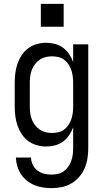

<svg xmlns="http://www.w3.org/2000/svg" viewBox="-20 -749 540 992"><path d="M247 223Q224 223 201.5 219.5Q179 216 158 207.5Q137 199 119 184.5Q101 170 88.5 151Q76 132 69.5 110Q63 88 62 65H140Q141 85 149.5 102.5Q158 120 173.5 132Q189 144 208 148.5Q227 153 247 153Q264 153 280.5 149Q297 145 310.5 135Q324 125 333.5 111Q343 97 348.5 81Q354 65 356 48.5Q358 32 358 15V-91Q350 -70 337 -50.5Q324 -31 305.5 -17.5Q287 -4 264.5 2Q242 8 219 8Q194 8 169.5 1Q145 -6 125 -21Q105 -36 91.5 -57Q78 -78 70 -101.5Q62 -125 59 -150Q56 -175 56 -200V-320Q56 -345 59 -370Q62 -395 70 -418.5Q78 -442 91.5 -463Q105 -484 125 -499Q145 -514 169.5 -521Q194 -528 219 -528Q242 -528 264.5 -522Q287 -516 305.5 -502.5Q324 -489 337 -469.5Q350 -450 358 -429V-520H436V15Q436 42 432 68.5Q428 95 417.5 119.5Q407 144 389.5 164.5Q372 185 349 198.5Q326 212 299.5 217.5Q273 223 247 223ZM249 -62Q266 -62 282.5 -66Q299 -70 312 -80Q325 -90 334.5 -104.5Q344 -119 349 -134.5Q354 -150 356 -166.5Q358 -183 358 -200V-320Q358 -337 356 -353.5Q354 -370 349 -385.5Q344 -401 334.5 -415.5Q325 -430 312 -440Q299 -450 282.5 -454Q266 -458 249 -458Q232 -458 215.5 -454Q199 -450 185 -440.5Q171 -431 160.5 -417Q150 -403 144 -387Q138 -371 136 -354Q134 -337 134 -320V-200Q134 -183 136 -166Q138 -149 144 -133Q150 -117 160.5 -103Q171 -89 185 -79.5Q199 -70 215.5 -66Q232 -62 249 -62ZM191 -611V-729H309V-611Z"/></svg>

Font: Iosevka SS04
Style: Regular
Weight: 400
Monospace: yes
Designer: Belleve Invis
Foundry: Belleve Invis
Version: Version 19.0.0; ttfautohint (v1.8.4)